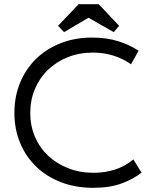

<svg xmlns="http://www.w3.org/2000/svg" viewBox="-20 -890 721 920"><path d="M427 10Q343 10 273.5 -16.5Q204 -43 154 -91Q104 -139 76.5 -205Q49 -271 49 -349Q49 -427 76 -493Q103 -559 152.5 -607.5Q202 -656 270.5 -683Q339 -710 422 -710Q491 -710 546.5 -692.5Q602 -675 644 -647L608 -582Q570 -609 523.5 -623.5Q477 -638 425 -638Q360 -638 305 -616Q250 -594 210 -555.5Q170 -517 147.5 -464Q125 -411 125 -349Q125 -287 147.5 -234.5Q170 -182 210.5 -144Q251 -106 306.5 -84Q362 -62 429 -62Q481 -62 529.5 -77Q578 -92 619 -126L658 -63Q623 -34 565.5 -12Q508 10 427 10ZM453 -870 551 -766 525 -736 404 -805 287 -736 258 -766 357 -870Z"/></svg>

Font: Tilda Sans
Style: Regular
Weight: 400
Designer: ParaType Ltd
Foundry: ParaType Ltd
Version: Version 1.009